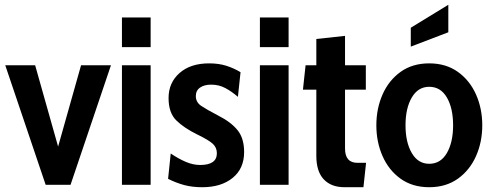

<svg xmlns="http://www.w3.org/2000/svg" viewBox="-20 -773 2061 803"><path d="M171 0 2 -500H127L223 -160L319 -500H444L275 0Z M490 -576V-700H610V-576ZM490 0V-500H610V0Z M826 10Q784 10 750.5 1Q717 -8 683 -25L694 -131Q725 -110 756 -96.5Q787 -83 817 -83Q887 -83 887 -132Q887 -156 869.8 -171.8Q852.5 -187.5 806 -210Q749 -238 717 -269.8Q685 -301.5 685 -363Q685 -427 730.8 -467.5Q776.5 -508 855 -508Q895 -508 927 -497.8Q959 -487.5 986 -471L975 -368Q949 -390.5 922.2 -404.8Q895.5 -419 863 -419Q834.5 -419 816.8 -406.8Q799 -394.5 799 -371Q799 -345.5 821.5 -330.2Q844 -315 892 -290Q945.5 -263 973.2 -229Q1001 -195 1001 -137Q1001 -68 953 -29Q905 10 826 10Z M1067 -576V-700H1187V-576ZM1067 0V-500H1187V0Z M1421 10Q1365 10 1334 -23Q1303 -56 1303 -121V-398H1247L1258 -500H1303V-610L1423 -623V-500H1510V-398H1423V-152Q1423 -92 1475 -92H1511L1500 10Z M1775 10Q1705 10 1655.5 -25.5Q1606 -61 1580 -120Q1554 -179 1554 -249Q1554 -319 1580 -378Q1606 -437 1655.5 -472.5Q1705 -508 1775 -508Q1845 -508 1894.8 -472.5Q1944.5 -437 1970.8 -378Q1997 -319 1997 -249Q1997 -179 1970.8 -120Q1944.5 -61 1894.8 -25.5Q1845 10 1775 10ZM1775 -88Q1823 -88 1849 -133Q1875 -178 1875 -249Q1875 -320.5 1849 -365.2Q1823 -410 1775 -410Q1728.5 -410 1702.2 -365.2Q1676 -320.5 1676 -249Q1676 -178 1702.2 -133Q1728.5 -88 1775 -88ZM1698 -578V-657L1855 -753V-638Z"/></svg>

Font: Cabin Condensed
Style: Bold
Weight: 700
Width: 3
Designer: Pablo Impallari
Foundry: Pablo Impallari. http://www.impallari.com Igino Marini. http://www.ikern.com
Version: Version 3.001; ttfautohint (v1.8.3)